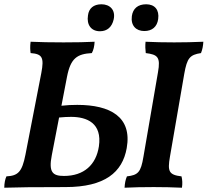

<svg xmlns="http://www.w3.org/2000/svg" viewBox="-21 -874 970 897"><path d="M446 -728C480 -728 502 -748 510 -783C520 -828 492 -854 453 -854C416 -854 394 -835 390 -802C383 -758 405 -728 446 -728ZM653 -729C690 -729 713 -749 718 -785C724 -828 702 -854 662 -854C623 -854 600 -834 595 -799C589 -754 615 -729 653 -729ZM340 -384C315 -384 291 -383 266 -380L292 -515C309 -603 340 -622 408 -626C416 -640 420 -659 421 -679C388 -677 329 -676 276 -676C224 -676 159 -677 122 -679C119 -657 120 -640 122 -626C176 -622 186 -606 172 -533L98 -152C82 -70 63 -53 9 -50C3 -37 -1 -18 -1 3C69 1 124 0 285 0C469 0 551 -69 571 -182C597 -328 494 -384 340 -384ZM793 -676C744 -676 700 -677 659 -679C657 -660 658 -642 660 -626C715 -619 730 -608 717 -536L649 -141C637 -69 624 -56 572 -50C565 -34 562 -17 561 3C598 1 648 0 697 0C743 0 785 1 829 3C832 -16 831 -34 827 -50C768 -57 761 -73 773 -142L840 -530C853 -603 866 -618 918 -626C925 -643 928 -661 929 -679C883 -677 838 -676 793 -676ZM441 -190C428 -104 371 -52 278 -52C226 -52 205 -68 221 -149L255 -325C275 -327 295 -328 311 -328C385 -328 457 -299 441 -190Z"/></svg>

Font: Vollkorn Semibold
Style: Italic
Weight: 600
Italic angle: -11°
Designer: Friedrich Althausen
Foundry: Friedrich Althausen
Version: Version 4.015;PS 004.015;hotconv 1.0.88;makeotf.lib2.5.64775